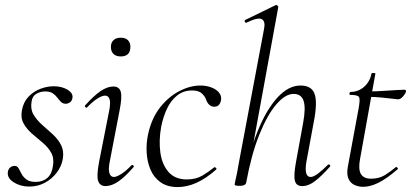

<svg xmlns="http://www.w3.org/2000/svg" viewBox="-20 -746 1667 779"><path d="M99 11Q63 11 35.5 -6.5Q8 -24 12 -49Q14 -61 22 -67Q30 -73 39 -73Q50 -73 55.5 -63Q61 -53 67.5 -40.5Q74 -28 87 -18Q100 -8 125 -8Q154 -8 172.5 -24.5Q191 -41 195 -74Q200 -105 187 -127.5Q174 -150 152 -168Q130 -186 109 -204.5Q88 -223 75.5 -245.5Q63 -268 69 -299Q75 -332 95.5 -353.5Q116 -375 143.5 -385.5Q171 -396 198 -396Q231 -396 254 -382Q277 -368 274 -349Q272 -336 263.5 -330.5Q255 -325 247 -325Q235 -325 227.5 -332.5Q220 -340 212.5 -350Q205 -360 194 -367.5Q183 -375 163 -375Q144 -375 127.5 -365.5Q111 -356 108 -333Q103 -303 116 -281Q129 -259 150.5 -240Q172 -221 193.5 -201.5Q215 -182 227.5 -158Q240 -134 235 -102Q230 -72 210.5 -46Q191 -20 162 -4.5Q133 11 99 11Z M408 9Q386 9 378.5 -11Q371 -31 382 -89L423 -297Q435 -358 406 -358Q394 -358 375 -346Q356 -334 334 -311Q331 -307 326.5 -311.5Q322 -316 326 -319Q360 -357 387.5 -376Q415 -395 440 -395Q464 -395 470 -373.5Q476 -352 465 -297L425 -89Q419 -58 424 -43Q429 -28 442 -28Q453 -28 472 -40Q491 -52 513 -75Q517 -79 521 -74.5Q525 -70 521 -67Q488 -29 460.5 -10Q433 9 408 9ZM470 -517Q451 -517 440.5 -527Q430 -537 430 -556Q430 -573 440.5 -583Q451 -593 470 -593Q489 -593 499 -583Q509 -573 509 -556Q509 -517 470 -517Z M701 13Q659 13 631.5 -6.5Q604 -26 590.5 -58Q577 -90 575 -128Q573 -166 581 -202Q595 -266 629 -309.5Q663 -353 707 -376Q751 -399 793 -399Q817 -399 837 -391.5Q857 -384 868 -371Q879 -358 877 -342Q876 -331 869.5 -322Q863 -313 849 -313Q838 -313 829.5 -320.5Q821 -328 816 -342Q813 -353 800 -366Q787 -379 760 -379Q724 -379 698.5 -358.5Q673 -338 657.5 -305Q642 -272 634 -232Q624 -177 630.5 -128Q637 -79 663.5 -48.5Q690 -18 738 -18Q775 -18 801 -33.5Q827 -49 849 -67Q852 -69 856 -65Q860 -61 857 -58Q815 -21 776.5 -4Q738 13 701 13Z M953 8Q940 8 936 6.5Q932 5 932 2Q932 -1 937.5 -24.5Q943 -48 947 -74L1051 -627Q1058 -659 1042.5 -668Q1027 -677 980 -654Q976 -652 973.5 -658Q971 -664 975 -665L1098 -725Q1102 -727 1106 -723Q1110 -719 1109 -717L979 -6Q977 8 953 8ZM1206 9Q1182 9 1176.5 -12.5Q1171 -34 1181 -89L1210 -248Q1221 -307 1212 -336Q1203 -365 1171 -365Q1138 -365 1101.5 -323Q1065 -281 1032.5 -200.5Q1000 -120 979 -6L968 -7Q989 -123 1024.5 -211.5Q1060 -300 1105 -349.5Q1150 -399 1199 -399Q1242 -399 1255 -368.5Q1268 -338 1256 -267L1223 -89Q1218 -58 1222.5 -43Q1227 -28 1240 -28Q1252 -28 1270 -41.5Q1288 -55 1310 -77Q1314 -81 1318 -77Q1322 -73 1318 -69Q1285 -32 1258.5 -11.5Q1232 9 1206 9Z M1453 12Q1435 12 1418.5 4.5Q1402 -3 1394 -20.5Q1386 -38 1391 -68L1435 -306Q1442 -344 1436.5 -352.5Q1431 -361 1401 -361Q1397 -361 1398 -367Q1399 -373 1402 -373Q1434 -373 1457.5 -394Q1481 -415 1487 -447Q1487 -450 1495.5 -450Q1504 -450 1503 -447L1441 -102Q1433 -60 1444 -40.5Q1455 -21 1486 -21Q1518 -21 1541.5 -35.5Q1565 -50 1586 -68Q1588 -70 1592 -66Q1596 -62 1594 -60Q1549 -21 1515.5 -4.5Q1482 12 1453 12ZM1595 -343Q1592 -343 1572 -345.5Q1552 -348 1525.5 -350.5Q1499 -353 1475 -353L1477 -375Q1500 -375 1531 -377Q1562 -379 1588 -380.5Q1614 -382 1620 -382Q1624 -382 1626 -380Q1628 -378 1627 -374Q1625 -366 1615 -354.5Q1605 -343 1595 -343Z"/></svg>

Font: Cormorant Light Light
Style: Italic
Weight: 300
Italic angle: -10°
Version: Version 4.000